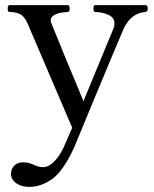

<svg xmlns="http://www.w3.org/2000/svg" viewBox="-20 -502 603 750"><path d="M550 -482Q557 -482 557 -469Q557 -456 547 -455Q493 -451 464 -392Q447 -354 330 -72Q301 -1 287 32Q273 65 270 73Q227 167 183.5 197.5Q140 228 95 228Q63 228 43 213.5Q23 199 23 178Q23 157 36 144.5Q49 132 71 132Q91 132 113 142Q131 151 148 151Q169 151 190.5 130Q212 109 229 73L262 -3L87 -412Q75 -438 59 -446.5Q43 -455 17 -455Q10 -455 10 -469Q10 -482 17 -482H244Q252 -482 252 -469Q252 -455 244 -455Q214 -454 196 -445.5Q178 -437 178 -422Q178 -415 182 -408Q202 -358 239 -268Q276 -178 306 -107L425 -395Q427 -401 427 -411Q427 -433 403.5 -444Q380 -455 352 -455Q345 -455 345 -469Q345 -482 352 -482Z"/></svg>

Font: Shippori Mincho Medium
Style: Regular
Weight: 500
Designer: FONTDASU
Foundry: FONTDASU / Google Inc. / but / Adobe
Version: Version 3.110; ttfautohint (v1.8.3)